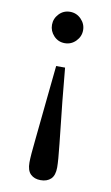

<svg xmlns="http://www.w3.org/2000/svg" viewBox="-82 -532 452 784"><g transform="rotate(10 144.5 -140.0)"><path d="M144 -489Q171 -489 190 -469.5Q209 -450 209 -424Q209 -398 190 -378.5Q171 -359 144 -359Q117 -359 98.5 -378.5Q80 -398 80 -424Q80 -450 98.5 -469.5Q117 -489 144 -489ZM144 209Q118 209 102.5 194Q87 179 87 146Q87 118 94.5 49Q102 -20 112 -124L126 -261H163L176 -124Q187 -20 194.5 49Q202 118 202 146Q202 179 186.5 194Q171 209 144 209Z"/></g></svg>

Font: Source Serif 4
Style: Regular
Weight: 400
Designer: Frank Grießhammer
Foundry: Adobe
Version: Version 4.005;hotconv 1.1.0;makeotfexe 2.6.0